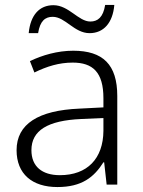

<svg xmlns="http://www.w3.org/2000/svg" viewBox="-20 -746 576 776"><path d="M96 -612H134C142 -662 163 -678 193 -678C244 -678 280 -612 342 -612C399 -612 436 -654 442 -726H405C397 -676 375 -659 345 -659C297 -659 258 -725 196 -725C139 -725 103 -685 96 -612ZM276 -541C212 -541 151 -523 101 -499L119 -453C170 -478 219 -493 274 -493C355 -493 398 -454 398 -349V-312L301 -307C135 -300 47 -245 47 -139C47 -43 110 10 212 10C311 10 360 -30 398 -90H401L411 0H454V-358C454 -485 396 -541 276 -541ZM308 -265 398 -269V-217C397 -105 333 -38 222 -38C150 -38 107 -73 107 -139C107 -219 173 -259 308 -265Z"/></svg>

Font: Noto Sans Malayalam Light
Style: Regular
Weight: 300
Designer: Jelle Bosma - Monotype Design Team
Foundry: Monotype Imaging Inc.
Version: Version 2.104